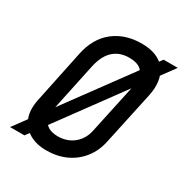

<svg xmlns="http://www.w3.org/2000/svg" viewBox="-168 -851 957 996"><g transform="rotate(30 311.0 -353.0)"><path d="M22 0H108L622 -701H537ZM143 -508 77 -192Q64 -127 82.5 -82Q101 -37 143.5 -13Q186 11 244 11Q308 11 360 -12.5Q412 -36 447.5 -80.5Q483 -125 496 -186L564 -502Q585 -600 541.5 -658.5Q498 -717 398 -717Q299 -717 231.5 -663.5Q164 -610 143 -508ZM172 -199 233 -487Q243 -532 262.5 -561.5Q282 -591 311 -606Q340 -621 378 -621Q420 -621 442.5 -606Q465 -591 470.5 -561Q476 -531 466 -486L405 -202Q398 -165 377.5 -138Q357 -111 327 -96.5Q297 -82 260 -82Q223 -82 201 -96Q179 -110 171.5 -136Q164 -162 172 -199Z"/></g></svg>

Font: Advent Pro SemiBold
Style: Italic
Weight: 600
Italic angle: -12°
Version: Version 3.000